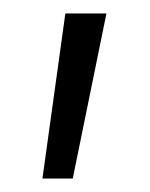

<svg xmlns="http://www.w3.org/2000/svg" viewBox="-20 -134 222 285"><path d="M43 131 77 -114H138L88 131Z"/></svg>

Font: Ysabeau Semilight
Style: Regular
Weight: 300
Designer: Christian Thalmann (Catharsis Fonts)
Version: Version 0.003